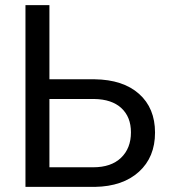

<svg xmlns="http://www.w3.org/2000/svg" viewBox="-20 -731 667 751"><path d="M173.3 -420.9V-710.9H79.6V0H351.6C424.2 -1.3 481.4 -21 523.4 -59.1C565.4 -97.2 586.4 -148.3 586.4 -212.4C586.4 -276.2 565.6 -326.7 523.9 -363.8C482.3 -400.9 424.3 -419.9 350.1 -420.9ZM173.3 -343.8H348.6C394.5 -343.1 429.9 -331.2 454.8 -308.1C479.7 -285 492.2 -253.4 492.2 -213.4C492.2 -171.7 479.2 -138.5 453.4 -113.8C427.5 -89 391.3 -76.7 344.7 -76.7H173.3Z"/></svg>

Font: Roboto1
Style: rg
Weight: 400
Designer: Google
Version: Version 2.137; 2017